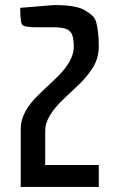

<svg xmlns="http://www.w3.org/2000/svg" viewBox="-20 -740 450 760"><path d="M371 -87V0H62V-231Q62 -298 136 -368Q167 -398 198 -427Q272 -496 272 -554Q272 -592 263.5 -607Q255 -622 237.5 -627Q220 -632 191 -632H125Q76 -632 68 -642Q60 -652 60 -709L194 -720Q285 -720 318 -698Q338 -686 349 -674.5Q360 -663 364 -638Q371 -603 371 -557Q371 -511 349 -475Q327 -439 296 -409Q265 -379 234 -350Q159 -280 159 -224V-93L158 -87Z"/></svg>

Font: Economica
Style: Bold
Weight: 700
Designer: Vicente Lamonaca
Foundry: Vicente Lamonaca
Version: Version 1.100